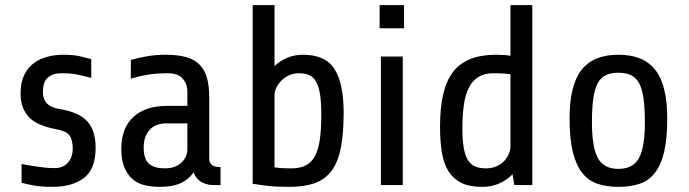

<svg xmlns="http://www.w3.org/2000/svg" viewBox="-20 -720 2681 747"><path d="M352 -145Q352 -62 306.5 -27.5Q261 7 184 7Q141 7 111 1.5Q81 -4 64 -9V-82Q73 -80 87.5 -77.5Q102 -75 119 -72.5Q136 -70 154.5 -68Q173 -66 191 -66Q211 -66 224.5 -72.5Q238 -79 246.5 -89.5Q255 -100 259 -113.5Q263 -127 263 -140Q263 -176 250.5 -193Q238 -210 200 -217Q123 -231 91.5 -265.5Q60 -300 60 -356Q60 -397 73 -425.5Q86 -454 108.5 -472Q131 -490 161.5 -498.5Q192 -507 228 -507Q267 -507 293.5 -500.5Q320 -494 335 -490V-417Q309 -423 285 -429Q261 -435 220 -435Q197 -435 182.5 -428.5Q168 -422 160 -411.5Q152 -401 149.5 -388Q147 -375 147 -361Q147 -306 211 -296Q289 -283 320.5 -247Q352 -211 352 -145Z M808 0Q801 0 790.5 -2Q780 -4 769 -9Q758 -14 748.5 -24Q739 -34 733 -49Q714 -22 683 -7.5Q652 7 601 7Q574 7 547 1.5Q520 -4 499 -20.5Q478 -37 465 -66Q452 -95 452 -141Q452 -222 499 -265Q546 -308 630 -308H709V-362Q709 -394 690.5 -414.5Q672 -435 634 -435Q591 -435 559 -430Q527 -425 489 -414V-487Q517 -495 552 -501Q587 -507 624 -507Q673 -507 705.5 -497.5Q738 -488 757.5 -467.5Q777 -447 785.5 -416Q794 -385 794 -342V-102Q794 -87 804 -78.5Q814 -70 838 -70V0ZM621 -65Q647 -65 664 -73Q681 -81 691 -92.5Q701 -104 705 -116Q709 -128 709 -135V-240H625Q609 -240 593.5 -235Q578 -230 566 -218.5Q554 -207 546.5 -189.5Q539 -172 539 -147Q539 -100 560 -82.5Q581 -65 621 -65Z M1317 -282Q1317 -200 1306 -144.5Q1295 -89 1270 -55.5Q1245 -22 1204.5 -7.5Q1164 7 1104 7Q1077 7 1057 6Q1037 5 1020.5 3Q1004 1 990.5 -1Q977 -3 963 -5V-700H1048V-463Q1095 -507 1159 -507Q1247 -507 1282 -450.5Q1317 -394 1317 -282ZM1143 -435Q1122 -435 1104.5 -427Q1087 -419 1074.5 -406Q1062 -393 1055 -378.5Q1048 -364 1048 -350V-69Q1059 -67 1075 -66Q1091 -65 1114 -65Q1150 -65 1172.5 -78Q1195 -91 1207.5 -117Q1220 -143 1225 -181.5Q1230 -220 1230 -272Q1230 -320 1225.5 -351Q1221 -382 1210.5 -401Q1200 -420 1183.5 -427.5Q1167 -435 1143 -435Z M1457 -610V-700H1552V-610ZM1462 0V-500H1547V0Z M1981 0 1974 -42Q1951 -19 1922 -6Q1893 7 1855 7Q1807 7 1776 -8Q1745 -23 1726 -52Q1707 -81 1699.5 -125.5Q1692 -170 1692 -228Q1692 -376 1743.5 -441.5Q1795 -507 1910 -507Q1927 -507 1941 -506Q1955 -505 1966 -503V-700H2051V0ZM1871 -65Q1894 -65 1912 -73Q1930 -81 1942 -94Q1954 -107 1960 -122Q1966 -137 1966 -150V-431Q1955 -433 1939 -434Q1923 -435 1900 -435Q1864 -435 1841 -420.5Q1818 -406 1804 -378.5Q1790 -351 1784.5 -310.5Q1779 -270 1779 -218Q1779 -173 1784.5 -143.5Q1790 -114 1801 -96.5Q1812 -79 1829.5 -72Q1847 -65 1871 -65Z M2576 -260Q2576 -181 2564 -129.5Q2552 -78 2528 -47.5Q2504 -17 2468.5 -5Q2433 7 2386 7Q2340 7 2304.5 -5Q2269 -17 2245 -47.5Q2221 -78 2208.5 -129.5Q2196 -181 2196 -260Q2196 -388 2242 -447.5Q2288 -507 2386 -507Q2484 -507 2530 -447.5Q2576 -388 2576 -260ZM2489 -245Q2489 -298 2484 -335Q2479 -372 2467.5 -394.5Q2456 -417 2436 -427Q2416 -437 2386 -437Q2356 -437 2336 -427Q2316 -417 2304.5 -394.5Q2293 -372 2288 -335Q2283 -298 2283 -245Q2283 -147 2306 -105Q2329 -63 2386 -63Q2443 -63 2466 -105Q2489 -147 2489 -245Z"/></svg>

Font: Share
Style: Regular
Weight: 400
Designer: Ralph du Carrois
Version: Version 1.002